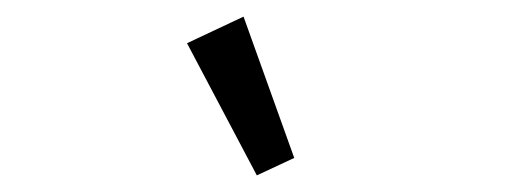

<svg xmlns="http://www.w3.org/2000/svg" viewBox="-20 -796 633 231"><path d="M289 -585 205 -744 273 -776 334 -606Z"/></svg>

Font: IBM Plex Sans Var
Style: Italic
Weight: 400
Italic angle: -11.31°
Designer: Mike Abbink, Paul van der Laan, Pieter van Rosmalen
Foundry: Bold Monday
Version: Version 1.001